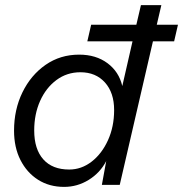

<svg xmlns="http://www.w3.org/2000/svg" viewBox="-20 -724 717 752"><path d="M231 8Q173 8 129 -20Q85 -48 60 -97.5Q35 -147 35 -212Q35 -295 68 -362.5Q101 -430 158.5 -470Q216 -510 290 -510Q356 -510 401 -476.5Q446 -443 459 -387L499 -562H322L337 -627H514L532 -704H612L594 -627H677L662 -562H579L449 0H379L396 -93Q372 -47 327.5 -19.5Q283 8 231 8ZM251 -60Q299 -60 339 -91Q379 -122 403 -175Q427 -228 427 -293Q427 -361 391 -401Q355 -441 295 -441Q242 -441 201 -410.5Q160 -380 137 -328.5Q114 -277 114 -213Q114 -140 149.5 -100Q185 -60 251 -60Z"/></svg>

Font: Prodigy Sans
Style: Italic
Weight: 400
Italic angle: -13°
Designer: Wei Huang
Foundry: Wei Huang
Version: Version 1.003; ttfautohint (v1.8.3)